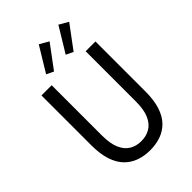

<svg xmlns="http://www.w3.org/2000/svg" viewBox="-254 -986 1109 1109"><g transform="rotate(-45 300.0 -432.0)"><path d="M300.7 12Q252.5 12 212.2 -2.4Q171.9 -16.8 142.1 -47.5Q112.3 -78.2 95.9 -128Q79.5 -177.7 79.5 -248.2V-656.3H163V-245.9Q163 -178.1 181.2 -137.6Q199.4 -97.2 230.6 -79.3Q261.7 -61.4 300.7 -61.4Q340.7 -61.4 372.2 -79.3Q403.7 -97.2 422.1 -137.6Q440.5 -178.1 440.5 -245.9V-656.3H520.5V-248.2Q520.5 -177.7 504.5 -128Q488.5 -78.2 458.8 -47.5Q429.2 -16.8 389.1 -2.4Q348.9 12 300.7 12ZM228.4 -702.6 184.9 -723.7 277.5 -876.3 333.7 -844.1ZM388.5 -702.6 344.9 -723.7 437.6 -876.3 493.7 -844.1Z"/></g></svg>

Font: Source Code Pro ExtraLight
Style: Regular
Weight: 200
Monospace: yes
Designer: Paul D. Hunt, Teo Tuominen
Foundry: Adobe
Version: Version 1.026;hotconv 1.1.0;makeotfexe 2.6.0